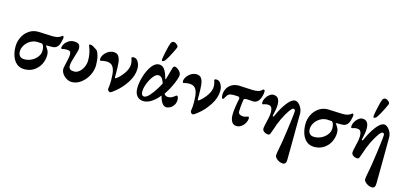

<svg xmlns="http://www.w3.org/2000/svg" viewBox="-79 -1293 4561 2155"><g transform="rotate(15 2201.5 -215.5)"><path d="M23 -206Q23 -266 49 -318Q75 -370 121 -401.5Q167 -433 225 -433Q253 -433 299 -430Q369 -426 397 -426Q457 -426 487 -448Q491 -451 497 -456Q503 -461 508 -460Q518 -455 518 -441Q518 -430 510 -400Q504 -359 482 -334Q460 -309 422 -309Q365 -309 349 -308Q373 -273 382.5 -254Q392 -235 392 -206Q392 -149 366.5 -98.5Q341 -48 293.5 -17Q246 14 184 14Q128 14 92 -18Q56 -50 39.5 -100.5Q23 -151 23 -206ZM328 -238Q328 -296 303 -316Q267 -320 247 -320Q202 -320 164.5 -297Q127 -274 105.5 -238.5Q84 -203 84 -167Q84 -134 101.5 -114Q119 -94 156 -94Q201 -94 240.5 -115Q280 -136 304 -169Q328 -202 328 -238Z M606 -103Q606 -114 611.5 -138Q617 -162 618 -169Q637 -245 637 -277Q637 -303 626.5 -312.5Q616 -322 586 -322Q563 -322 551 -318.5Q539 -315 535 -315Q529 -315 526 -317.5Q523 -320 523 -328Q523 -348 538.5 -372.5Q554 -397 581.5 -414.5Q609 -432 643 -432Q683 -432 700 -417Q717 -402 717 -368Q717 -356 710.5 -332Q704 -308 696 -282Q682 -239 674.5 -208.5Q667 -178 667 -157Q667 -129 683 -117.5Q699 -106 731 -106Q761 -106 789 -129Q817 -152 834 -189.5Q851 -227 851 -268Q851 -319 842 -356Q833 -393 825 -412.5Q817 -432 816 -437V-438Q816 -441 820 -443Q824 -445 828 -445Q846 -445 861 -436.5Q876 -428 905 -409Q926 -394 938.5 -344.5Q951 -295 951 -238Q951 -177 920.5 -118Q890 -59 840 -22Q790 15 735 15Q703 15 673 -2.5Q643 -20 624.5 -47.5Q606 -75 606 -103Z M1150 -18Q1150 -20 1154 -44.5Q1158 -69 1158 -122Q1158 -195 1146.5 -235.5Q1135 -276 1112 -292.5Q1089 -309 1052 -309Q1023 -309 991 -300H987Q977 -300 977 -318Q977 -342 995 -369Q1013 -396 1042.5 -414Q1072 -432 1104 -432Q1144 -432 1162.5 -405Q1181 -378 1186 -332.5Q1191 -287 1191 -202V-164Q1191 -153 1196 -153Q1202 -153 1213 -161Q1254 -192 1290.5 -245.5Q1327 -299 1327 -348Q1327 -375 1320.5 -395Q1314 -415 1313 -419Q1313 -426 1318.5 -429.5Q1324 -433 1338 -433Q1370 -433 1390 -398.5Q1410 -364 1410 -322Q1410 -239 1355.5 -155.5Q1301 -72 1233 -20Q1227 -15 1213 -4.5Q1199 6 1191.5 10Q1184 14 1178 14Q1169 14 1159.5 4Q1150 -6 1150 -18Z M1464 0ZM1464 -109Q1464 -175 1487.5 -251Q1511 -327 1550 -378.5Q1589 -430 1634 -430Q1673 -430 1698.5 -394Q1724 -358 1740 -293Q1742 -288 1745 -287.5Q1748 -287 1749 -293L1762 -339Q1775 -380 1785 -421Q1788 -435 1794.5 -443.5Q1801 -452 1810 -452Q1823 -452 1841.5 -439.5Q1860 -427 1873 -409.5Q1886 -392 1886 -376Q1886 -344 1854 -269.5Q1822 -195 1776 -128Q1791 -102 1822 -102Q1847 -102 1865.5 -112Q1884 -122 1895.5 -131.5Q1907 -141 1911 -143H1913Q1922 -143 1927 -135Q1935 -122 1935 -99Q1935 -67 1920 -41Q1905 -15 1881 -0.5Q1857 14 1834 14Q1805 14 1783 -16.5Q1761 -47 1749 -100Q1710 -50 1663 -18Q1616 14 1569 14Q1521 14 1492.5 -18.5Q1464 -51 1464 -109ZM1696 -178 1727 -234Q1713 -274 1696.5 -292.5Q1680 -311 1656 -311Q1629 -311 1599 -273Q1569 -235 1548.5 -182Q1528 -129 1528 -89Q1528 -38 1563 -38Q1587 -38 1622.5 -76.5Q1658 -115 1696 -178ZM1649 -491Q1649 -509 1666 -587.5Q1683 -666 1695 -694Q1700 -705 1709.5 -711Q1719 -717 1728 -716Q1746 -715 1764 -699Q1782 -683 1780 -669Q1779 -660 1746.5 -595.5Q1714 -531 1694 -502Q1675 -476 1661 -476Q1653 -476 1651 -479.5Q1649 -483 1649 -491Z M2112 -18Q2112 -20 2116 -44.5Q2120 -69 2120 -122Q2120 -195 2108.5 -235.5Q2097 -276 2074 -292.5Q2051 -309 2014 -309Q1985 -309 1953 -300H1949Q1939 -300 1939 -318Q1939 -342 1957 -369Q1975 -396 2004.5 -414Q2034 -432 2066 -432Q2106 -432 2124.5 -405Q2143 -378 2148 -332.5Q2153 -287 2153 -202V-164Q2153 -153 2158 -153Q2164 -153 2175 -161Q2216 -192 2252.5 -245.5Q2289 -299 2289 -348Q2289 -375 2282.5 -395Q2276 -415 2275 -419Q2275 -426 2280.5 -429.5Q2286 -433 2300 -433Q2332 -433 2352 -398.5Q2372 -364 2372 -322Q2372 -239 2317.5 -155.5Q2263 -72 2195 -20Q2189 -15 2175 -4.5Q2161 6 2153.5 10Q2146 14 2140 14Q2131 14 2121.5 4Q2112 -6 2112 -18Z M2574 -96Q2574 -138 2582.5 -194Q2591 -250 2600 -287Q2602 -297 2596 -304.5Q2590 -312 2579 -313Q2557 -315 2529 -315Q2491 -315 2473 -303.5Q2455 -292 2437 -255Q2435 -251 2431.5 -246Q2428 -241 2422 -241Q2406 -241 2406 -285Q2406 -321 2422.5 -354.5Q2439 -388 2474 -410Q2509 -432 2561 -432Q2579 -432 2639 -428Q2701 -424 2724 -424Q2787 -424 2814 -443Q2819 -447 2825.5 -454Q2832 -461 2837 -461Q2846 -461 2850 -456.5Q2854 -452 2854 -440Q2854 -430 2851 -410Q2830 -302 2760 -302Q2742 -302 2720 -305L2680 -307Q2664 -307 2656 -301.5Q2648 -296 2647 -283Q2636 -201 2636 -151Q2636 -130 2654 -120Q2672 -110 2692 -110Q2709 -110 2727 -116Q2737 -119 2742 -121Q2747 -123 2748 -123Q2756 -123 2758.5 -118.5Q2761 -114 2761 -102Q2761 -79 2746 -51.5Q2731 -24 2705 -5Q2679 14 2649 14Q2613 14 2593.5 -16Q2574 -46 2574 -96Z M3164 217Q3164 194 3177 131Q3191 70 3215 -108Q3239 -286 3239 -313Q3239 -326 3233.5 -333Q3228 -340 3218 -340Q3203 -340 3173.5 -298.5Q3144 -257 3112.5 -192Q3081 -127 3061 -61Q3048 -21 3040.5 -4Q3033 13 3019 13Q2990 13 2969.5 -2Q2949 -17 2949 -36Q2949 -53 2954 -75Q2959 -97 2960 -102Q2962 -110 2967 -134Q2968 -141 2972 -155Q2976 -173 2979.5 -193Q2983 -213 2983 -231Q2983 -272 2971 -291Q2959 -310 2930 -310Q2904 -310 2890.5 -304.5Q2877 -299 2874 -299Q2867 -299 2864 -302Q2861 -305 2861 -314Q2861 -341 2876 -369Q2891 -397 2914.5 -415Q2938 -433 2960 -433Q2998 -433 3016 -408.5Q3034 -384 3034 -336Q3034 -290 3014 -207V-204Q3014 -196 3019 -196Q3022 -196 3024.5 -199Q3027 -202 3030 -207Q3074 -306 3123.5 -369.5Q3173 -433 3212 -433Q3233 -433 3254.5 -414.5Q3276 -396 3289.5 -366Q3303 -336 3303 -304Q3303 -197 3301 21Q3299 163 3299 231Q3299 285 3260 285Q3238 285 3215.5 274Q3193 263 3178.5 247Q3164 231 3164 217Z M3391 -206Q3391 -266 3417 -318Q3443 -370 3489 -401.5Q3535 -433 3593 -433Q3621 -433 3667 -430Q3737 -426 3765 -426Q3825 -426 3855 -448Q3859 -451 3865 -456Q3871 -461 3876 -460Q3886 -455 3886 -441Q3886 -430 3878 -400Q3872 -359 3850 -334Q3828 -309 3790 -309Q3733 -309 3717 -308Q3741 -273 3750.5 -254Q3760 -235 3760 -206Q3760 -149 3734.5 -98.5Q3709 -48 3661.5 -17Q3614 14 3552 14Q3496 14 3460 -18Q3424 -50 3407.5 -100.5Q3391 -151 3391 -206ZM3696 -238Q3696 -296 3671 -316Q3635 -320 3615 -320Q3570 -320 3532.5 -297Q3495 -274 3473.5 -238.5Q3452 -203 3452 -167Q3452 -134 3469.5 -114Q3487 -94 3524 -94Q3569 -94 3608.5 -115Q3648 -136 3672 -169Q3696 -202 3696 -238Z M3896 0ZM4199 217Q4199 194 4212 131Q4226 70 4250 -108Q4274 -286 4274 -313Q4274 -326 4268.5 -333Q4263 -340 4253 -340Q4238 -340 4208.5 -298.5Q4179 -257 4147.5 -192Q4116 -127 4096 -61Q4083 -21 4075.5 -4Q4068 13 4054 13Q4025 13 4004.5 -2Q3984 -17 3984 -36Q3984 -53 3989 -75Q3994 -97 3995 -102Q3997 -110 4002 -134Q4003 -141 4007 -155Q4011 -173 4014.5 -193Q4018 -213 4018 -231Q4018 -272 4006 -291Q3994 -310 3965 -310Q3939 -310 3925.5 -304.5Q3912 -299 3909 -299Q3902 -299 3899 -302Q3896 -305 3896 -314Q3896 -341 3911 -369Q3926 -397 3949.5 -415Q3973 -433 3995 -433Q4033 -433 4051 -408.5Q4069 -384 4069 -336Q4069 -290 4049 -207V-204Q4049 -196 4054 -196Q4057 -196 4059.5 -199Q4062 -202 4065 -207Q4109 -306 4158.5 -369.5Q4208 -433 4247 -433Q4268 -433 4289.5 -414.5Q4311 -396 4324.5 -366Q4338 -336 4338 -304Q4338 -197 4336 21Q4334 163 4334 231Q4334 285 4295 285Q4273 285 4250.5 274Q4228 263 4213.5 247Q4199 231 4199 217ZM4107 -491Q4107 -509 4124 -587.5Q4141 -666 4153 -694Q4158 -705 4167.5 -711Q4177 -717 4186 -716Q4204 -715 4222 -699Q4240 -683 4238 -669Q4237 -660 4204.5 -595.5Q4172 -531 4152 -502Q4133 -476 4119 -476Q4111 -476 4109 -479.5Q4107 -483 4107 -491Z"/></g></svg>

Font: EB Garamond
Style: Bold
Weight: 700
Designer: Georg Duffner and Octavio Pardo
Foundry: Georg Duffner
Version: Version 1.000; ttfautohint (v1.6)